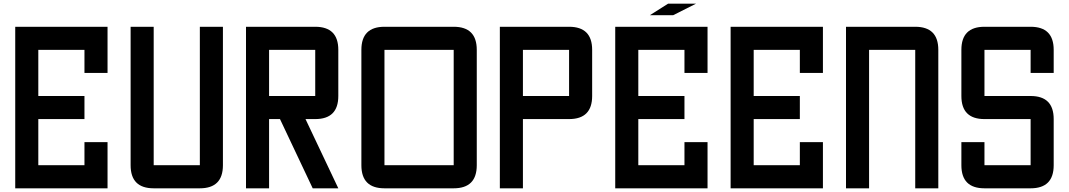

<svg xmlns="http://www.w3.org/2000/svg" viewBox="-20 -1020 5790 1040"><path d="M437.5 -500V-375H187.5V-125H437.5V-250H562.5V0H62.5V-875H562.5V-625H437.5V-750H187.5V-500Z M687.5 -875H812.5V-125H1062.5V-875H1187.5V-125Q1187.5 0 1062.5 0H812.5Q687.5 0 687.5 -125Z M1437.5 0H1312.5V-875H1687.5Q1812.5 -875 1812.5 -750V-500Q1812.5 -375 1687.5 -375H1634.8L1812.5 0H1673.8L1496.6 -375H1437.5ZM1437.5 -750V-500H1687.5V-750Z M2062.5 0Q1937.5 0 1937.5 -125V-750Q1937.5 -875 2062.5 -875H2437.5Q2562.5 -875 2562.5 -750V-125Q2562.5 0 2437.5 0ZM2062.5 -125H2437.5V-750H2062.5Z M2812.5 -375V0H2687.5V-875H3062.5Q3187.5 -875 3187.5 -750V-500Q3187.5 -375 3062.5 -375ZM2812.5 -500H3062.5V-750H2812.5Z M3687.5 -500V-375H3437.5V-125H3687.5V-250H3812.5V0H3312.5V-875H3812.5V-625H3687.5V-750H3437.5V-500ZM3500 -937.5 3598.6 -1000H3750L3626 -937.5Z M4312.5 -500V-375H4062.5V-125H4312.5V-250H4437.5V0H3937.5V-875H4437.5V-625H4312.5V-750H4062.5V-500Z M5062.5 0H4937.5V-750H4687.5V0H4562.5V-875H4937.5Q5062.5 -875 5062.5 -750Z M5187.5 -125V-250H5312.5V-125H5562.5V-375H5312.5Q5187.5 -375 5187.5 -500V-750Q5187.5 -875 5312.5 -875H5562.5Q5687.5 -875 5687.5 -750V-625H5562.5V-750H5312.5V-500H5562.5Q5687.5 -500 5687.5 -375V-125Q5687.5 0 5562.5 0H5312.5Q5187.5 0 5187.5 -125Z"/></svg>

Font: Oldtimer
Style: Regular
Weight: 400
Designer: GGBotNet
Foundry: GGBotNet
Version: 1.00